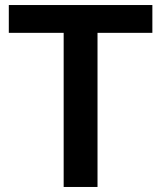

<svg xmlns="http://www.w3.org/2000/svg" viewBox="-20 -743 640 763"><path d="M585.5 -612.5H367.5V0H233V-612.5H15V-723H585.5Z"/></svg>

Font: Lato 2
Style: Bold
Weight: 700
Designer: Lukasz Dziedzic with Adam Twardoch and Botio Nikoltchev
Foundry: tyPoland Lukasz Dziedzic
Version: Version 2.015; 2015-08-06; http://www.latofonts.com/